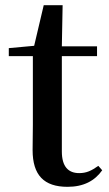

<svg xmlns="http://www.w3.org/2000/svg" viewBox="-20 -706 422 742"><path d="M241 16C303 16 346 -7 375 -48L360 -65C333 -46 314 -37 286 -37C244 -37 219 -62 219 -121V-489H355V-527H219L222 -686H149L112 -529L14 -520V-489H107V-223C107 -185 106 -161 106 -126C106 -29 150 16 241 16Z"/></svg>

Font: GenKiMin2 TW SB
Style: Regular
Weight: 600
Version: Version 2.100;PS 2.1;hotconv 16.6.51;makeotf.lib2.5.65220 DE